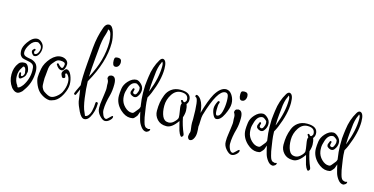

<svg xmlns="http://www.w3.org/2000/svg" viewBox="-80 -1129 3163 1625"><g transform="rotate(15 1501.0 -316.5)"><path d="M81 -120 82 -138Q82 -143 86 -145Q90 -147 93.5 -145Q97 -143 97 -138Q97 -116 107 -117Q119 -119 126 -139Q128 -145 128 -150L125 -164Q125 -176 119 -188Q113 -200 103 -200Q98 -200 90 -184Q67 -153 67 -108Q67 -63 92 -31Q93 -30 94 -26Q96 -17 101 -17Q117 -17 142 -50Q183 -112 183 -184Q183 -215 175.5 -229Q168 -243 141 -251Q134 -253 110 -257.5Q86 -262 76.5 -266Q67 -270 57 -284Q47 -298 47 -329Q47 -360 76 -402Q114 -457 156 -457Q176 -457 196.5 -437Q217 -417 217 -387.5Q217 -358 202.5 -333.5Q188 -309 166 -309Q156 -309 146.5 -321.5Q137 -334 136.5 -341.5Q136 -349 137.5 -352.5Q139 -356 143.5 -360Q148 -364 150.5 -367Q153 -370 157.5 -369Q162 -368 163.5 -364.5Q165 -361 162 -357L164 -358Q156 -350 156 -344.5Q156 -339 159 -333Q162 -327 166 -327Q182 -327 192.5 -345.5Q203 -364 203 -384Q203 -404 188 -417Q173 -430 164 -430Q128 -430 102 -391Q76 -352 76 -321Q76 -297 94 -289Q108 -283 126 -280Q144 -277 150 -276Q185 -265 199 -243Q213 -221 213 -184Q213 -97 171 -31Q152 -1 148 3Q123 28 106.5 28Q90 28 75.5 17.5Q61 7 54 -3Q20 -50 20 -110Q20 -170 52 -211Q67 -233 103 -233Q104 -233 105 -233Q124 -233 136 -210Q148 -187 148 -164L144 -150Q144 -130 125 -112Q106 -94 97 -94Q84 -94 81 -120Z M461 -272Q486 -272 502.5 -233Q519 -194 519 -154Q519 -114 493 -63.5Q467 -13 430 6Q398 19 387 19Q346 17 304 -15Q277 -36 259 -75.5Q241 -115 241 -143Q241 -171 250.5 -220.5Q260 -270 303 -319Q344 -363 389 -363Q416 -363 434.5 -348.5Q453 -334 453 -312Q453 -290 443.5 -271Q434 -252 419 -252Q418 -252 417 -252Q392 -252 370 -289Q367 -293 369.5 -297Q372 -301 376.5 -301.5Q381 -302 384 -298Q388 -292 399.5 -282Q411 -272 418 -272Q430 -272 434 -307Q434 -329 389 -329Q380 -329 374.5 -327Q369 -325 366 -324Q363 -323 359.5 -320Q356 -317 354 -315.5Q352 -314 348.5 -310.5Q345 -307 344 -305Q339 -299 328.5 -287Q318 -275 312.5 -259Q307 -243 305.5 -216.5Q304 -190 301.5 -174Q299 -158 299 -152V-120Q299 -83 303 -74Q307 -65 310 -60Q316 -48 325 -41Q366 -12 388.5 -12Q411 -12 437.5 -32.5Q464 -53 477 -77Q500 -123 500 -166.5Q500 -210 475 -234Q461 -243 459 -228Q459 -225 464 -214.5Q469 -204 463.5 -198Q458 -192 449.5 -192.5Q441 -193 438.5 -198.5Q436 -204 431.5 -213Q427 -222 427 -231Q427 -240 439 -256Q452 -272 461 -272Z M610 -172Q605 -230 616 -363.5Q627 -497 628 -506Q637 -607 669 -693Q683 -730 711 -730Q740 -729 755.5 -678.5Q771 -628 771 -584Q771 -416 659 -220Q660 -157 671 -76Q682 5 700 40Q707 58 708.5 60Q710 62 710.5 64Q711 66 711 67.5Q711 69 712 69Q728 69 740.5 54Q753 39 759 16Q769 -28 769 -60Q769 -66 774 -68.5Q779 -71 784 -68.5Q789 -66 790 -60Q790 11 758 65Q739 97 712.5 97Q686 97 661 47Q636 -3 629 -36Q618 -113 615 -137Q601 -109 592 -86Q590 -81 585 -81Q580 -81 577 -84.5Q574 -88 574 -92.5Q574 -97 610 -172ZM711 -686 712 -676Q710 -670 707.5 -657.5Q705 -645 703 -641Q684 -590 678 -503Q676 -478 671 -428Q661 -325 659 -259L661 -264Q750 -428 750 -587Q750 -618 741 -653Q732 -688 712 -688Q711 -687 711 -686Z M888 -446Q888 -426 878 -412.5Q868 -399 851 -399Q825 -399 825 -449Q825 -467 831.5 -473Q838 -479 856 -479Q888 -479 888 -446ZM944 18Q944 32 924.5 49.5Q905 67 884.5 67Q864 67 837 37Q810 7 810 -29Q810 -65 815 -93.5Q820 -122 822.5 -147Q825 -172 827 -184Q829 -196 827.5 -211.5Q826 -227 826 -232Q826 -237 826 -249.5Q826 -262 820 -276Q810 -286 816 -301.5Q822 -317 838 -317Q839 -317 839 -318V-319Q842 -319 845 -319Q883 -319 883 -252Q883 -198 872 -156Q850 -79 850 -22Q850 0 861.5 24Q873 48 890 48Q897 48 915.5 28.5Q934 9 939 9Q944 9 944 17Z M1244 34 1256 38Q1258 38 1265 36Q1275 31 1275 37Q1275 50 1263 57.5Q1251 65 1246 65Q1221 65 1201 39Q1181 13 1173 -14Q1165 -41 1155 -87Q1143 -52 1142 -50Q1141 -48 1133 -38Q1118 -18 1106.5 -16Q1095 -14 1085 -14Q1041 -14 998 -54Q945 -104 945 -171Q945 -195 950 -232Q955 -269 985 -302Q1019 -339 1055 -339Q1073 -339 1095 -319Q1121 -296 1121 -265Q1121 -234 1101 -208Q1093 -196 1079.5 -193.5Q1066 -191 1051 -199.5Q1036 -208 1034 -217.5Q1032 -227 1033.5 -233Q1035 -239 1039 -246.5Q1043 -254 1044 -259Q1046 -263 1050.5 -263.5Q1055 -264 1057.5 -260.5Q1060 -257 1059 -252Q1053 -237 1055 -225Q1056 -222 1063 -218Q1080 -210 1089.5 -231.5Q1099 -253 1099 -262Q1099 -271 1098 -279Q1097 -287 1082 -298Q1067 -309 1061 -309Q1018 -309 999 -252Q986 -213 986 -191Q986 -169 988 -158Q994 -118 1024 -88.5Q1054 -59 1085 -59Q1091 -59 1096 -60Q1101 -61 1109.5 -71Q1118 -81 1127 -92.5Q1136 -104 1139 -107.5Q1142 -111 1147 -127Q1136 -198 1136 -245.5Q1136 -293 1137 -311Q1138 -329 1141.5 -354Q1145 -379 1146 -389Q1157 -479 1199 -548Q1211 -568 1225 -568Q1226 -568 1227 -568Q1259 -563 1259 -488Q1259 -392 1207 -267Q1198 -245 1183 -218Q1184 -173 1189 -141Q1194 -109 1197 -87.5Q1200 -66 1203 -49.5Q1206 -33 1212 -12Q1223 32 1244 34ZM1186 -279Q1235 -404 1235 -507Q1235 -537 1224 -543Q1223 -543 1223 -542Q1223 -537 1221 -533Q1219 -529 1216 -522Q1213 -515 1209.5 -506.5Q1206 -498 1202 -480Q1198 -462 1196.5 -451Q1195 -440 1193 -416.5Q1191 -393 1187.5 -365Q1184 -337 1182 -271Z M1438 -354Q1531 -354 1531 -289Q1531 -266 1516 -249H1517Q1527 -223 1527 -194Q1527 -165 1516 -134Q1529 -66 1558 1Q1560 5 1560 10.5Q1560 16 1555 22.5Q1550 29 1546 29Q1538 29 1527 8.5Q1516 -12 1508 -48.5Q1500 -85 1496 -96Q1447 -25 1400 -25Q1398 -25 1397 -25Q1347 -25 1318 -56.5Q1289 -88 1289 -130Q1289 -172 1294.5 -204Q1300 -236 1314 -272Q1328 -308 1358 -330Q1390 -354 1438 -354ZM1511 -284Q1511 -336 1447 -336Q1399 -336 1368.5 -289Q1338 -242 1338 -187.5Q1338 -133 1354.5 -96.5Q1371 -60 1408 -60Q1432 -60 1452 -78Q1483 -106 1483 -124Q1483 -142 1477 -176Q1471 -210 1471 -222.5Q1471 -235 1476 -245Q1468 -259 1464.5 -263.5Q1461 -268 1467.5 -272.5Q1474 -277 1479 -271H1478Q1485 -261 1492 -260Q1496 -262 1499 -262Q1511 -274 1511 -284Z M1602 -109 1603 -141Q1603 -317 1579 -326Q1571 -328 1571 -334.5Q1571 -341 1575 -345Q1579 -349 1585 -347Q1603 -341 1619 -318Q1645 -278 1650 -208Q1682 -323 1716 -384Q1760 -458 1810 -458Q1842 -457 1863 -423.5Q1884 -390 1884 -351Q1884 -312 1855 -252.5Q1826 -193 1790 -193Q1774 -193 1760.5 -221.5Q1747 -250 1747 -276.5Q1747 -303 1766 -339Q1769 -345 1774.5 -345Q1780 -345 1783 -340.5Q1786 -336 1780.5 -325Q1775 -314 1775 -268.5Q1775 -223 1789 -223Q1816 -223 1828 -267Q1840 -311 1840 -359.5Q1840 -408 1830 -421Q1822 -431 1809 -431Q1741 -431 1672 -196Q1667 -177 1666.5 -142.5Q1666 -108 1663 -92Q1666 -67 1666 -40Q1666 -13 1656 8Q1643 37 1622 37Q1612 37 1606 27.5Q1600 18 1600 8L1604 -17Q1612 -29 1607 -57Q1602 -89 1602 -109Z M1997 -446Q1997 -426 1987 -412.5Q1977 -399 1960 -399Q1934 -399 1934 -449Q1934 -467 1940.5 -473Q1947 -479 1965 -479Q1997 -479 1997 -446ZM2053 18Q2053 32 2033.5 49.5Q2014 67 1993.5 67Q1973 67 1946 37Q1919 7 1919 -29Q1919 -65 1924 -93.5Q1929 -122 1931.5 -147Q1934 -172 1936 -184Q1938 -196 1936.5 -211.5Q1935 -227 1935 -232Q1935 -237 1935 -249.5Q1935 -262 1929 -276Q1919 -286 1925 -301.5Q1931 -317 1947 -317Q1948 -317 1948 -318V-319Q1951 -319 1954 -319Q1992 -319 1992 -252Q1992 -198 1981 -156Q1959 -79 1959 -22Q1959 0 1970.5 24Q1982 48 1999 48Q2006 48 2024.5 28.5Q2043 9 2048 9Q2053 9 2053 17Z M2353 34 2365 38Q2367 38 2374 36Q2384 31 2384 37Q2384 50 2372 57.5Q2360 65 2355 65Q2330 65 2310 39Q2290 13 2282 -14Q2274 -41 2264 -87Q2252 -52 2251 -50Q2250 -48 2242 -38Q2227 -18 2215.5 -16Q2204 -14 2194 -14Q2150 -14 2107 -54Q2054 -104 2054 -171Q2054 -195 2059 -232Q2064 -269 2094 -302Q2128 -339 2164 -339Q2182 -339 2204 -319Q2230 -296 2230 -265Q2230 -234 2210 -208Q2202 -196 2188.5 -193.5Q2175 -191 2160 -199.5Q2145 -208 2143 -217.5Q2141 -227 2142.5 -233Q2144 -239 2148 -246.5Q2152 -254 2153 -259Q2155 -263 2159.5 -263.5Q2164 -264 2166.5 -260.5Q2169 -257 2168 -252Q2162 -237 2164 -225Q2165 -222 2172 -218Q2189 -210 2198.5 -231.5Q2208 -253 2208 -262Q2208 -271 2207 -279Q2206 -287 2191 -298Q2176 -309 2170 -309Q2127 -309 2108 -252Q2095 -213 2095 -191Q2095 -169 2097 -158Q2103 -118 2133 -88.5Q2163 -59 2194 -59Q2200 -59 2205 -60Q2210 -61 2218.5 -71Q2227 -81 2236 -92.5Q2245 -104 2248 -107.5Q2251 -111 2256 -127Q2245 -198 2245 -245.5Q2245 -293 2246 -311Q2247 -329 2250.5 -354Q2254 -379 2255 -389Q2266 -479 2308 -548Q2320 -568 2334 -568Q2335 -568 2336 -568Q2368 -563 2368 -488Q2368 -392 2316 -267Q2307 -245 2292 -218Q2293 -173 2298 -141Q2303 -109 2306 -87.5Q2309 -66 2312 -49.5Q2315 -33 2321 -12Q2332 32 2353 34ZM2295 -279Q2344 -404 2344 -507Q2344 -537 2333 -543Q2332 -543 2332 -542Q2332 -537 2330 -533Q2328 -529 2325 -522Q2322 -515 2318.5 -506.5Q2315 -498 2311 -480Q2307 -462 2305.5 -451Q2304 -440 2302 -416.5Q2300 -393 2296.5 -365Q2293 -337 2291 -271Z M2547 -354Q2640 -354 2640 -289Q2640 -266 2625 -249H2626Q2636 -223 2636 -194Q2636 -165 2625 -134Q2638 -66 2667 1Q2669 5 2669 10.5Q2669 16 2664 22.5Q2659 29 2655 29Q2647 29 2636 8.5Q2625 -12 2617 -48.5Q2609 -85 2605 -96Q2556 -25 2509 -25Q2507 -25 2506 -25Q2456 -25 2427 -56.5Q2398 -88 2398 -130Q2398 -172 2403.5 -204Q2409 -236 2423 -272Q2437 -308 2467 -330Q2499 -354 2547 -354ZM2620 -284Q2620 -336 2556 -336Q2508 -336 2477.5 -289Q2447 -242 2447 -187.5Q2447 -133 2463.5 -96.5Q2480 -60 2517 -60Q2541 -60 2561 -78Q2592 -106 2592 -124Q2592 -142 2586 -176Q2580 -210 2580 -222.5Q2580 -235 2585 -245Q2577 -259 2573.5 -263.5Q2570 -268 2576.5 -272.5Q2583 -277 2588 -271H2587Q2594 -261 2601 -260Q2605 -262 2608 -262Q2620 -274 2620 -284Z M2970 34 2982 38Q2984 38 2991 36Q3001 31 3001 37Q3001 50 2989 57.5Q2977 65 2972 65Q2947 65 2927 39Q2907 13 2899 -14Q2891 -41 2881 -87Q2869 -52 2868 -50Q2867 -48 2859 -38Q2844 -18 2832.5 -16Q2821 -14 2811 -14Q2767 -14 2724 -54Q2671 -104 2671 -171Q2671 -195 2676 -232Q2681 -269 2711 -302Q2745 -339 2781 -339Q2799 -339 2821 -319Q2847 -296 2847 -265Q2847 -234 2827 -208Q2819 -196 2805.5 -193.5Q2792 -191 2777 -199.5Q2762 -208 2760 -217.5Q2758 -227 2759.5 -233Q2761 -239 2765 -246.5Q2769 -254 2770 -259Q2772 -263 2776.5 -263.5Q2781 -264 2783.5 -260.5Q2786 -257 2785 -252Q2779 -237 2781 -225Q2782 -222 2789 -218Q2806 -210 2815.5 -231.5Q2825 -253 2825 -262Q2825 -271 2824 -279Q2823 -287 2808 -298Q2793 -309 2787 -309Q2744 -309 2725 -252Q2712 -213 2712 -191Q2712 -169 2714 -158Q2720 -118 2750 -88.5Q2780 -59 2811 -59Q2817 -59 2822 -60Q2827 -61 2835.5 -71Q2844 -81 2853 -92.5Q2862 -104 2865 -107.5Q2868 -111 2873 -127Q2862 -198 2862 -245.5Q2862 -293 2863 -311Q2864 -329 2867.5 -354Q2871 -379 2872 -389Q2883 -479 2925 -548Q2937 -568 2951 -568Q2952 -568 2953 -568Q2985 -563 2985 -488Q2985 -392 2933 -267Q2924 -245 2909 -218Q2910 -173 2915 -141Q2920 -109 2923 -87.5Q2926 -66 2929 -49.5Q2932 -33 2938 -12Q2949 32 2970 34ZM2912 -279Q2961 -404 2961 -507Q2961 -537 2950 -543Q2949 -543 2949 -542Q2949 -537 2947 -533Q2945 -529 2942 -522Q2939 -515 2935.5 -506.5Q2932 -498 2928 -480Q2924 -462 2922.5 -451Q2921 -440 2919 -416.5Q2917 -393 2913.5 -365Q2910 -337 2908 -271Z"/></g></svg>

Font: Ruge Boogie
Style: Regular
Weight: 400
Version: Version 1.003